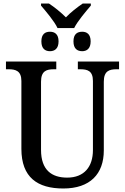

<svg xmlns="http://www.w3.org/2000/svg" viewBox="-20 -1065 714 1095"><path d="M308 -905H403C422 -944 470 -1000 498 -1033V-1045H452C421 -1024 382 -994 356 -966C328 -994 291 -1024 259 -1045H214V-1033C242 -1000 290 -944 308 -905ZM265 -773C291 -773 314 -787 314 -829C314 -871 291 -884 265 -884C238 -884 216 -871 216 -829C216 -787 238 -773 265 -773ZM449 -773C474 -773 497 -787 497 -829C497 -871 474 -884 449 -884C421 -884 399 -871 399 -829C399 -787 421 -773 449 -773ZM341 10C494 10 572 -73 572 -207V-599C572 -661 604 -670 645 -670H659V-714H424V-670H438C479 -670 510 -661 510 -603V-209C510 -115 461 -52 363 -52C275 -52 214 -95 214 -210V-599C214 -661 246 -670 287 -670H301V-714H14V-670H29C69 -670 102 -661 102 -603V-216C102 -53 194 10 341 10Z"/></svg>

Font: Noto Serif SemiCondensed Medium
Style: Regular
Weight: 500
Width: 4
Designer: Monotype Design Team
Foundry: Monotype Imaging Inc.
Version: Version 2.014